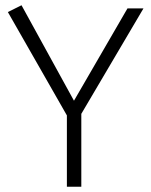

<svg xmlns="http://www.w3.org/2000/svg" viewBox="-20 -712 577 732"><path d="M290 0V-278L527 -680H466L262 -328L62 -692L10 -666L235 -272V0Z"/></svg>

Font: Catamaran ExtraLight
Style: Regular
Weight: 250
Designer: Pria Ravichandran
Version: Version 2.000